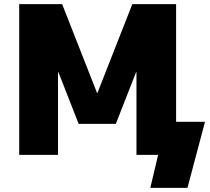

<svg xmlns="http://www.w3.org/2000/svg" viewBox="-20 -750 1016 930"><path d="M641 -400H639L541 -150H361L263 -400H261V0H73V-730H281L450 -300H452L621 -730H833V-160H973L888 160H708L746 0H641Z"/></svg>

Font: M PLUS 1p Black
Style: Regular
Weight: 900
Version: Version 1.061